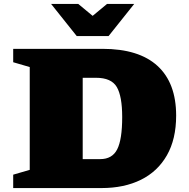

<svg xmlns="http://www.w3.org/2000/svg" viewBox="-20 -955 962 975"><path d="M47 0V-68L131 -92.5V-614.5L47 -639V-707H500Q685.5 -707 780 -620.2Q874.5 -533.5 874.5 -368Q874.5 -248.5 827.5 -166.2Q780.5 -84 695.5 -42Q610.5 0 495.5 0ZM600.5 -360.5Q600.5 -466.5 573 -513.2Q545.5 -560 467.5 -560H400V-147H489Q550 -147 575.2 -196.8Q600.5 -246.5 600.5 -360.5ZM661.5 -935 531.5 -772H369.5L239.5 -935H377.5L450.5 -874.5L523.5 -935Z"/></svg>

Font: Newsreader 6pt ExtraBold
Style: Regular
Weight: 800
Designer: Hugues Gentile
Foundry: Production Type
Version: Version 1.003; ttfautohint (v1.8.3)